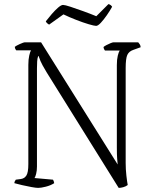

<svg xmlns="http://www.w3.org/2000/svg" viewBox="-20 -915 747 935"><path d="M166 0Q156 0 133.5 -4Q111 -8 87.5 -13.5Q64 -19 50 -23Q50 -28 52.5 -33Q55 -38 57 -40L80 -43Q98 -45 108 -59.5Q118 -74 118 -116V-599Q118 -626 122.5 -645Q127 -664 131 -670H59Q57 -673 55 -676Q53 -679 52 -687Q58 -692 76.5 -700.5Q95 -709 102 -709H180L553 -114Q552 -124 550.5 -143Q549 -162 549 -196V-598Q549 -625 553.5 -643.5Q558 -662 563 -669H491Q489 -672 487 -675.5Q485 -679 484 -686Q488 -690 498.5 -695.5Q509 -701 519 -705Q529 -709 533 -709H653Q656 -705 660 -700Q664 -695 665 -685L629 -672Q608 -665 600 -647.5Q592 -630 592 -583V-121Q592 -90 595.5 -59.5Q599 -29 602 -14Q593 -7 580.5 -3.5Q568 0 558 0L207 -563Q184 -601 177 -618Q170 -635 168 -642H166Q162 -632 161 -616.5Q160 -601 160 -582V-104Q160 -84 156 -68.5Q152 -53 148 -48L238 -40Q240 -37 241.5 -33Q243 -29 244 -23Q227 -12 203.5 -6Q180 0 166 0ZM448 -789Q439 -789 412 -797Q385 -805 351.5 -818Q318 -831 289 -845L219 -795Q215 -797 210 -801.5Q205 -806 203 -811Q216 -828 232 -846.5Q248 -865 263 -878Q278 -891 287 -891Q296 -891 323.5 -882Q351 -873 385.5 -860.5Q420 -848 449 -836L508 -895Q514 -894 519 -890Q524 -886 526 -882Q515 -862 500 -840.5Q485 -819 471 -804Q457 -789 448 -789Z"/></svg>

Font: Texturina 72pt Thin
Style: Regular
Weight: 100
Designer: Guillermo Torres Carreño
Foundry: Omnibus-Type
Version: Version 1.002; ttfautohint (v1.8.3)